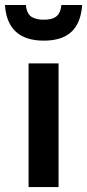

<svg xmlns="http://www.w3.org/2000/svg" viewBox="-85 -758 353 778"><path d="M152.3 0V-501H30.8V0ZM92.3 -593.3C188 -593.3 240.7 -637.7 248 -737.8H163.6C159.2 -690.4 133.3 -678.2 92.3 -678.2C72.8 -678.2 60.1 -680.7 44.9 -688.5C30.8 -696.3 22 -712.9 20 -737.8H-64.9C-58.6 -641.6 -5.9 -593.3 92.3 -593.3Z"/></svg>

Font: Ride
Style: Bold
Weight: 700
Version: Version 3.000